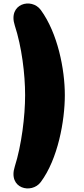

<svg xmlns="http://www.w3.org/2000/svg" viewBox="-20 -871 474 1078"><path d="M209 151C305 22 344 -192 344 -337C344 -482 304 -685 209 -815C157 -886 23 -851 63 -728C102 -609 121 -455 121 -337C121 -219 101 -55 63 64C23 189 158 220 209 151Z"/></svg>

Font: SN Pro Black
Style: Regular
Weight: 900
Designer: Tobias Whetton
Foundry: Supernotes
Version: Version 1.001;Glyphs 3.2 (3249)